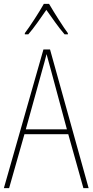

<svg xmlns="http://www.w3.org/2000/svg" viewBox="-20 -970 477 990"><path d="M233 -950H206C182 -907 134 -833 108 -799V-793H126C156 -827 193 -882 219 -919C247 -880 282 -828 313 -793H330V-799C310 -825 259 -905 233 -950ZM410 0H437L238 -715H204L0 0H27L106 -278H332ZM243 -607 325 -303H113L197 -606C206 -638 213 -662 220 -691C228 -660 235 -637 243 -607Z"/></svg>

Font: Noto Sans Lao Condensed Thin
Style: Regular
Weight: 100
Width: 3
Designer: Monotype Design Team
Foundry: Monotype Imaging Inc.
Version: Version 2.003